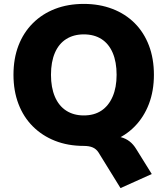

<svg xmlns="http://www.w3.org/2000/svg" viewBox="-20 -736 857 983"><path d="M597 227 484 44Q473 27 455 19Q437 11 408 11L545 -40Q575 -40 599.5 -33.5Q624 -27 643.5 -12Q663 3 678 28L757 155ZM409 11Q328 11 262 -15Q196 -41 148 -89Q100 -137 74.5 -204Q49 -271 49 -353Q49 -436 74.5 -502.5Q100 -569 148 -617Q196 -665 262 -690.5Q328 -716 409 -716Q489 -716 555.5 -690.5Q622 -665 669.5 -617.5Q717 -570 742.5 -503Q768 -436 768 -353Q768 -271 742.5 -204Q717 -137 669.5 -88.5Q622 -40 555.5 -14.5Q489 11 409 11ZM409 -145Q462 -145 499 -169.5Q536 -194 556.5 -241Q577 -288 577 -353Q577 -419 557 -465.5Q537 -512 499.5 -536Q462 -560 409 -560Q357 -560 319 -536Q281 -512 261 -465.5Q241 -419 241 -353Q241 -288 261 -241Q281 -194 319 -169.5Q357 -145 409 -145Z"/></svg>

Font: Nunito Sans 11pt Black
Style: Regular
Weight: 900
Version: Version 3.101;gftools[0.9.27]